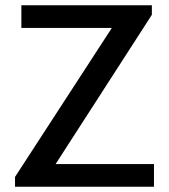

<svg xmlns="http://www.w3.org/2000/svg" viewBox="-20 -706 640 726"><path d="M36.8 0V-37L403 -600.5H60.8V-686H554.2V-650L190.2 -85.5H562.2V0Z"/></svg>

Font: Chivo Mono Medium
Style: Regular
Weight: 500
Monospace: yes
Designer: Hector Gatti
Foundry: Omnibus-Type
Version: Version 1.008